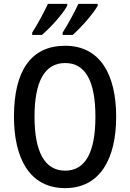

<svg xmlns="http://www.w3.org/2000/svg" viewBox="-20 -960 671 990"><path d="M484 -931V-940H384C369 -907 333 -838 303 -792V-780H355C396 -816 463 -891 484 -931ZM327 -931V-940H227C211 -905 177 -840 146 -792V-780H196C244 -821 305 -889 327 -931ZM579 -358C579 -573 498 -724 316 -724C140 -724 52 -595 52 -359C52 -146 131 10 316 10C497 10 579 -143 579 -358ZM158 -358C158 -538 209 -635 316 -635C422 -635 472 -539 472 -358C472 -176 421 -80 316 -80C210 -80 158 -178 158 -358Z"/></svg>

Font: Noto Sans Gurmukhi UI Condensed Medium
Style: Regular
Weight: 500
Width: 3
Designer: Jelle Bosma - Monotype Design Team
Foundry: Monotype Imaging Inc.
Version: Version 2.004